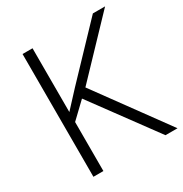

<svg xmlns="http://www.w3.org/2000/svg" viewBox="-166 -841 922 967"><g transform="rotate(-30 294.5 -357.0)"><path d="M589 0 290 -410 580 -714H509L245 -437C215 -405 186 -374 158 -343V-714H100V0H158V-285L247 -370L519 0Z"/></g></svg>

Font: Noto Sans Bengali Light
Style: Regular
Weight: 300
Designer: Jelle Bosma - Monotype Design Team
Foundry: Monotype Imaging Inc.
Version: Version 2.003